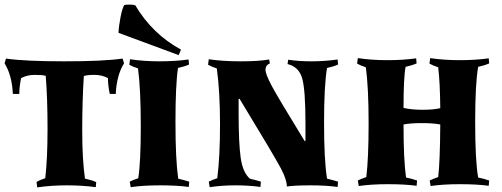

<svg xmlns="http://www.w3.org/2000/svg" viewBox="-40 -807 2186 836"><path d="M157 -31Q167 -114 167 -247.5Q167 -381 159 -477Q143 -481 111 -481Q79 -481 52 -467Q44 -430 44 -398H16Q12 -480 -20 -531L-14 -552Q68 -540 240 -540Q412 -540 494 -552L500 -531Q468 -480 464 -398H438Q430 -435 430 -467Q403 -481 371.5 -481Q340 -481 325 -476Q318 -366 318 -239.5Q318 -113 330 -29H331Q359 -23 379 -14L377 8Q320 0 251 0Q182 0 122 9L119 -15Q135 -24 157 -31Z M562 -31Q573 -100 573 -258Q573 -416 561 -509Q539 -516 523 -525L526 -549Q586 -540 655 -540Q724 -540 781 -548L783 -526Q763 -517 735 -511Q724 -437 724 -275Q724 -113 736 -29Q758 -24 784 -16L782 7Q732 0 657 0Q582 0 529 8L525 -16Q538 -23 562 -31ZM501 -785Q507 -787 523.5 -787Q540 -787 549 -784Q623 -659 748 -591L738 -567L476 -664Q477 -691 484.5 -730.5Q492 -770 501 -785Z M906 -31Q918 -123 918 -266Q918 -409 904 -509Q882 -516 866 -525L869 -549Q929 -540 1008 -540Q1087 -540 1132 -548L1135 -531Q1116 -523 1116 -503.5Q1116 -484 1143.5 -432.5Q1171 -381 1287 -192L1290 -194V-273Q1290 -414 1276 -465Q1262 -516 1212 -528L1215 -547Q1259 -540 1316.5 -540Q1374 -540 1430 -548L1432 -526Q1412 -517 1384 -511Q1371 -435 1371 -272Q1371 -109 1384 -29Q1406 -24 1432 -16L1430 7Q1380 0 1312 0Q1244 0 1209 5Q1209 -24 1184 -72Q1155 -127 1003 -377L999 -376V-311Q999 -184 1008 -120Q1017 -56 1048 -29Q1070 -24 1096 -16L1094 7Q1044 0 985 0Q926 0 873 8L869 -16Q882 -23 906 -31Z M1877 -265Q1846 -271 1796.5 -271Q1747 -271 1717 -265Q1717 -111 1728 -34Q1750 -30 1776 -21L1774 2Q1724 -5 1649.5 -5Q1575 -5 1522 3L1518 -21Q1531 -28 1555 -36Q1565 -119 1565 -271.5Q1565 -424 1553 -514Q1531 -521 1515 -530L1518 -554Q1578 -545 1646.5 -545Q1715 -545 1772 -553L1774 -531Q1754 -522 1726 -516Q1717 -469 1717 -337Q1753 -329 1800 -329Q1847 -329 1877 -336Q1876 -448 1868 -514Q1846 -521 1830 -530L1833 -554Q1893 -545 1962 -545Q2031 -545 2088 -553L2090 -531Q2070 -522 2042 -516Q2029 -443 2029 -275Q2029 -107 2042 -34Q2064 -30 2090 -21L2088 2Q2038 -5 1963 -5Q1888 -5 1835 3L1831 -21Q1844 -28 1868 -36Q1876 -103 1877 -265Z"/></svg>

Font: Almendra SC
Style: Bold
Weight: 700
Designer: Ana Sanfelippo
Foundry: Ana Sanfelippo
Version: Version 1.003